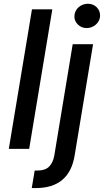

<svg xmlns="http://www.w3.org/2000/svg" viewBox="-20 -776 542 1001"><path d="M160.9 112.9H177.9Q215.6 112.9 236 92.7Q256.4 72.4 263.1 34.8L359 -545.5H465.2L369 35.5Q355.1 119.3 304.5 161.9Q253.9 204.5 166.9 204.5Q161.6 204.5 156.4 204.5Q151.3 204.5 145.6 204.2ZM146.7 -727.3H252.8L132.1 0H25.9ZM367.9 -692.8Q368.6 -706.7 374.5 -718.4Q380.3 -730.1 389.9 -738.5Q399.5 -746.8 411.9 -751.6Q424.4 -756.4 437.9 -756.4Q451.3 -756.4 463.1 -752Q474.8 -747.5 484.4 -737.9Q502.5 -719.8 501.8 -692.8Q501.4 -679.3 495.4 -667.8Q489.3 -656.2 479.6 -647.7Q469.8 -639.2 457.4 -634.4Q445 -629.6 431.8 -629.6Q404.5 -629.6 385.7 -648.4Q366.8 -667.3 367.9 -692.8Z"/></svg>

Font: Inter P Medium
Style: Italic
Weight: 500
Italic angle: 9.39999°
Designer: Rasmus Andersson
Foundry: rsms
Version: Version 3.018;git-588b23468